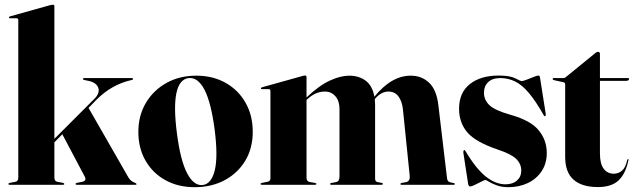

<svg xmlns="http://www.w3.org/2000/svg" viewBox="-20 -768 2638 798"><path d="M19 0Q15 0 15 -3.5Q15 -6.5 21 -8L44 -12.5Q56 -15 56 -29.5V-685Q56 -692 48.5 -692H22.5Q17 -692 17 -696Q17 -698.5 22 -700L188 -746.5Q197 -748.5 200 -748.5Q206 -748.5 206 -742V-191L372 -357Q396 -381 388.5 -402.8Q381 -424.5 349.5 -431.5L330.5 -435.5Q325 -436.5 325 -439.5Q325 -443.5 329.5 -443.5H528Q533 -443.5 533 -439.5Q533 -436.5 527 -435.5Q444.5 -417 381.5 -354L348 -319.5L513.5 -31Q519.5 -21 526 -16.2Q532.5 -11.5 541.5 -8Q547.5 -5 547.5 -3Q547.5 0 543 0H298.5Q294 0 294 -3.5Q294 -6.5 299.5 -8L320 -12Q341.5 -16 332.5 -33.5L239 -210L206 -176.5V-30Q206 -15 218 -12.5L241.5 -8Q247 -6.5 247 -3.5Q247 0 242.5 0Z M796 -453.5Q864.5 -453.5 917.5 -423.8Q970.5 -394 1000.5 -341.2Q1030.5 -288.5 1030.5 -220Q1030.5 -152 999.5 -100.2Q968.5 -48.5 914 -19.2Q859.5 10 789 10Q720.5 10 667.8 -19Q615 -48 585 -100Q555 -152 555 -220Q555 -287.5 586.2 -340.2Q617.5 -393 671.8 -423.2Q726 -453.5 796 -453.5ZM822.5 1Q859 -3.5 872.8 -60.8Q886.5 -118 872 -230.5Q857 -343 829.8 -395.2Q802.5 -447.5 764 -443.5Q686.5 -433.5 715.5 -212.5Q730 -100.5 757.8 -47.8Q785.5 5 822.5 1Z M1254 -447V-363L1254.5 -363.5Q1307 -413 1351.2 -433.2Q1395.5 -453.5 1431.5 -453.5Q1472 -453.5 1500 -432.5Q1528 -411.5 1536 -366Q1607 -453.5 1687 -453.5Q1732.5 -453.5 1763.5 -424.2Q1794.5 -395 1802 -330.5L1838 -27Q1839.5 -13.5 1850.5 -10.5L1866 -7Q1870.5 -6 1870.5 -3.5Q1870.5 0 1866 0H1648Q1644 0 1644 -3.5Q1644 -6 1649 -7.5L1667.5 -11Q1684.5 -14.5 1683 -36L1654.5 -315Q1650.5 -348.5 1635.5 -368Q1620.5 -387.5 1594.5 -387.5Q1566 -387.5 1541 -360L1537.5 -355.5Q1539 -344 1539 -331V-25.5Q1539 -13 1550 -11L1566 -8Q1571.5 -6.5 1571.5 -3.5Q1571.5 0 1564.5 0H1356Q1352 0 1352 -3.5Q1352 -6.5 1357 -7.5L1376 -11Q1385 -13 1388 -19.2Q1391 -25.5 1391 -34.5V-315Q1391 -348.5 1374 -368Q1357 -387.5 1330.5 -387.5Q1292 -387.5 1259.5 -357.5L1254 -352.5V-29Q1254 -14.5 1267 -11.5L1290 -7.5Q1295 -6.5 1295 -3.5Q1295 0 1289.5 0H1068Q1063 0 1063 -3.5Q1063 -6.5 1069 -8L1092 -12.5Q1104 -15 1104 -27V-388.5Q1104 -397.5 1097 -397.5H1069Q1064.5 -397.5 1064.5 -401Q1064.5 -404 1070 -405.5L1236.5 -452Q1240.5 -453.5 1243 -453.8Q1245.5 -454 1248 -454Q1254 -454 1254 -447Z M2080.5 -2Q2111 -2 2128.8 -17.8Q2146.5 -33.5 2146.5 -59Q2146.5 -86.5 2126 -107Q2105.5 -127.5 2050 -146Q1956.5 -177.5 1922.2 -218Q1888 -258.5 1888 -316Q1888 -383 1932.8 -418.5Q1977.5 -454 2053 -454Q2099.5 -454 2121.5 -442.5Q2143.5 -431 2148.5 -431Q2154 -431 2168.8 -436.8Q2183.5 -442.5 2198 -448.2Q2212.5 -454 2217 -454Q2223 -454 2224 -448L2248 -296Q2249.5 -287 2246 -285.5Q2243 -284 2240.5 -288Q2207 -347.5 2178.2 -381.5Q2149.5 -415.5 2120.8 -429.5Q2092 -443.5 2059.5 -443.5Q2026.5 -443.5 2009 -426.8Q1991.5 -410 1991.5 -382.5Q1991.5 -353 2013.8 -331.2Q2036 -309.5 2103 -290.5Q2186 -267 2219.2 -226.2Q2252.5 -185.5 2252.5 -132Q2252.5 -88.5 2231.2 -56.5Q2210 -24.5 2173.8 -7.2Q2137.5 10 2093 10Q2065.5 10 2045 2.5Q2024.5 -5 2012.5 -12.5Q2000.5 -20 1997.5 -20Q1994 -20 1980.8 -13.2Q1967.5 -6.5 1953.8 0.2Q1940 7 1935 7Q1927 7 1925.5 -5L1906 -132Q1905 -142 1909 -144.5Q1910 -145.5 1914 -141Q1958.5 -66.5 1999.2 -34.2Q2040 -2 2080.5 -2Z M2322.5 -426 2282 -435Q2277 -436.5 2277 -440Q2277 -443.5 2280.5 -443.5H2322.5Q2327.5 -443.5 2331 -447L2452.5 -546Q2459.5 -552.5 2466 -552.5Q2473.5 -552.5 2473.5 -543V-443.5H2589.5Q2594.5 -443.5 2594.5 -439.5Q2594.5 -432 2581 -432H2473.5V-130Q2473.5 -87.5 2489 -66.8Q2504.5 -46 2531.5 -46Q2550 -46 2565 -58.5Q2580 -71 2587 -103.5Q2588 -107 2590.5 -106.8Q2593 -106.5 2592 -103Q2580.5 -46 2551 -18.2Q2521.5 9.5 2465 9.5Q2398.5 9.5 2363.8 -21.2Q2329 -52 2329 -116V-416.5Q2329 -424.5 2322.5 -426Z"/></svg>

Font: Fraunces 144pt
Style: Bold
Weight: 700
Version: Version 1.000;[b76b70a41]